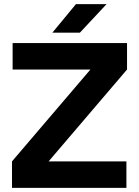

<svg xmlns="http://www.w3.org/2000/svg" viewBox="-20 -908 672 928"><path d="M38 0H591V-128H215L594 -572V-700H41V-572H417L38 -128ZM233 -750H366L495 -888H347Z"/></svg>

Font: HB Figtree Prototype
Style: Bold
Weight: 700
Designer: Alfredo Marco Pradil
Foundry: Hanken Design Co.®
Version: Version 1.002;Glyphs 3.2 (3228)